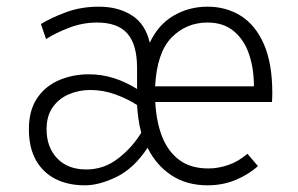

<svg xmlns="http://www.w3.org/2000/svg" viewBox="-20 -543 893 575"><path d="M234.5 12Q183.5 12 145.8 -7.2Q108 -26.5 87.2 -64Q66.5 -101.5 66.5 -156Q66.5 -212.5 91.2 -249Q116 -285.5 157 -303Q198 -320.5 246.5 -320.5Q285 -320.5 321 -309Q357 -297.5 390.5 -276.5V-339.5Q390.5 -409 361.8 -442.2Q333 -475.5 270.5 -475.5Q228 -475.5 187.8 -460.2Q147.5 -445 118 -426L102.5 -471Q131.5 -489 176.8 -506Q222 -523 276 -523Q334.5 -523 375.2 -496.8Q416 -470.5 428.5 -415Q454 -469.5 500 -496.2Q546 -523 601.5 -523Q658 -523 701.8 -495.2Q745.5 -467.5 770.5 -410.2Q795.5 -353 795.5 -264Q795.5 -258 795.2 -251.2Q795 -244.5 794.5 -237.5H445Q448 -178 465.8 -133.2Q483.5 -88.5 517.5 -63.5Q551.5 -38.5 604 -38.5Q633.5 -38.5 664 -49Q694.5 -59.5 721 -82.5L752.5 -45.5Q725.5 -21 686.5 -4.5Q647.5 12 601.5 12Q539 12 493.2 -18.2Q447.5 -48.5 422 -100.5Q381 -38.5 329 -13.2Q277 12 234.5 12ZM238.5 -35.5Q291 -35.5 333.2 -68Q375.5 -100.5 403 -145.5Q397.5 -165 394.5 -187.5Q391.5 -210 390.5 -228.5Q363 -246.5 326.2 -260Q289.5 -273.5 250.5 -273.5Q216.5 -273.5 186.5 -260.8Q156.5 -248 138 -222Q119.5 -196 119.5 -156Q119.5 -102 151.2 -68.8Q183 -35.5 238.5 -35.5ZM444.5 -284.5H740.5Q740.5 -337 726 -380.2Q711.5 -423.5 680.5 -449.5Q649.5 -475.5 601.5 -475.5Q538 -475.5 494 -430.8Q450 -386 444.5 -284.5Z"/></svg>

Font: Overpass ExtraLight
Style: Regular
Weight: 250
Designer: Delve Withrington, Dave Bailey, Thomas Jockin
Foundry: Delve Fonts LLC
Version: Version 4.000